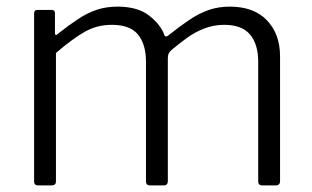

<svg xmlns="http://www.w3.org/2000/svg" viewBox="-20 -560 942 580"><path d="M95 0Q83 0 83 -12V-519Q83 -530 93 -530H136Q146 -530 146 -520V-461Q146 -456 148 -454.5Q150 -453 155 -458Q188 -484 216 -502.5Q244 -521 272.5 -530.5Q301 -540 335 -540Q396 -540 431 -512.5Q466 -485 477 -453Q479 -449 483 -450Q487 -451 491 -455Q525 -482 553.5 -501Q582 -520 611 -530Q640 -540 674 -540Q747 -540 786.5 -498.5Q826 -457 826 -390V-13Q826 0 813 0H771Q766 0 763 -3Q760 -6 760 -12V-373Q760 -426 735.5 -455.5Q711 -485 657 -485Q625 -485 596 -473.5Q567 -462 544 -445Q521 -428 503 -413Q494 -406 490.5 -400Q487 -394 487 -383V-13Q487 0 475 0H433Q427 0 424 -3Q421 -6 421 -12V-373Q421 -426 397 -455.5Q373 -485 318 -485Q273 -485 236 -464Q199 -443 149 -400V-12Q149 0 136 0H95Z"/></svg>

Font: Libre Franklin Light
Style: Regular
Weight: 300
Designer: Pablo Impallari, Rodrigo Fuenzalida, Nhung Nguyen
Foundry: Impallari Type
Version: Version 3.000